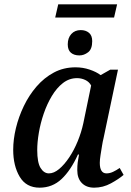

<svg xmlns="http://www.w3.org/2000/svg" viewBox="-20 -857 605 887"><path d="M235 -776 249 -837H521L507 -776ZM347 -601Q322 -601 307.5 -613.5Q293 -626 293 -652Q293 -682 309.5 -700Q326 -718 353 -718Q376 -718 391 -705.5Q406 -693 406 -667Q406 -630 387 -615.5Q368 -601 347 -601ZM163 10Q101 10 71 -40.5Q41 -91 41 -165Q41 -213 53.5 -265Q66 -317 90 -367Q114 -417 149 -457.5Q184 -498 229 -522Q274 -546 329 -546Q363 -546 394 -535.5Q425 -525 445 -510L489 -535H525L458 -217Q455 -206 451.5 -184.5Q448 -163 444.5 -141Q441 -119 441 -105Q441 -56 472 -56Q487 -56 502 -63Q517 -70 533 -81L551 -49Q529 -30 492.5 -10Q456 10 415 10Q379 10 358 -11.5Q337 -33 337 -71Q337 -91 339 -106.5Q341 -122 345 -143H340Q307 -70 264.5 -30Q222 10 163 10ZM206 -56Q229 -56 253 -76Q277 -96 299.5 -129.5Q322 -163 339 -204.5Q356 -246 365 -288L401 -462Q392 -479 374 -487.5Q356 -496 336 -496Q300 -496 271 -473.5Q242 -451 219.5 -413.5Q197 -376 182 -332Q167 -288 159.5 -244Q152 -200 152 -164Q152 -106 167.5 -81Q183 -56 206 -56Z"/></svg>

Font: Noto Serif SemiCondensed Medium
Style: Italic
Weight: 500
Width: 4
Italic angle: -12°
Designer: Monotype Design Team
Foundry: Monotype Imaging Inc.
Version: Version 2.013